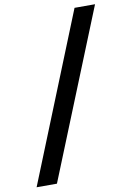

<svg xmlns="http://www.w3.org/2000/svg" viewBox="-102 -811 729 1079"><g transform="rotate(-10 262.5 -272.0)"><path d="M402 -750H519L133 206H17Z"/></g></svg>

Font: Teachers SemiBold
Style: Regular
Weight: 600
Designer: Alfredo Marco Pradil & Chank Diesel
Version: Version 0.009